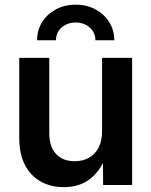

<svg xmlns="http://www.w3.org/2000/svg" viewBox="-20 -770 630 799"><path d="M245.6 8.8Q190.9 8.8 148.9 -14.9Q106.9 -38.6 83.5 -84.2Q60.1 -129.9 60.1 -195.8V-529.3H185.1V-215.3Q185.1 -159.7 213.1 -129.4Q241.2 -99.1 290.5 -99.1Q323.7 -99.1 349.4 -113Q375 -127 389.9 -155Q404.8 -183.1 404.8 -225.1V-529.3H529.8V0H409.2L408.2 -132.8H426.3Q401.9 -63 356.9 -27.1Q312 8.8 245.6 8.8ZM294.9 -750.5Q341.8 -750.5 377.9 -730.7Q414.1 -710.9 434.8 -677.5Q455.6 -644 455.6 -602.5H377Q377 -634.8 353.3 -655.5Q329.6 -676.3 294.9 -676.3Q259.8 -676.3 236.3 -655.5Q212.9 -634.8 212.9 -602.5H134.3Q134.3 -644 155 -677.5Q175.8 -710.9 212.2 -730.7Q248.5 -750.5 294.9 -750.5Z"/></svg>

Font: Inter 24pt SemiBold
Style: Regular
Weight: 600
Designer: Rasmus Andersson
Foundry: rsms
Version: Version 4.001;git-66647c0bb